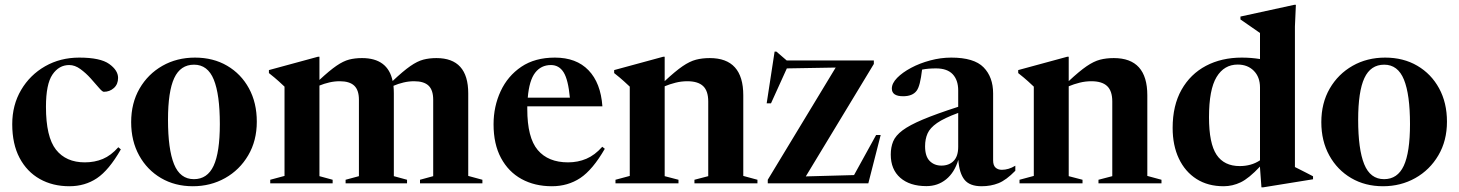

<svg xmlns="http://www.w3.org/2000/svg" viewBox="-20 -764 6080 800"><path d="M310 -524Q398 -524 435 -497.5Q472 -471 472 -439.5Q472 -413 454.5 -397.2Q437 -381.5 412.5 -381.5Q406.5 -381.5 392.2 -398.2Q378 -415 358 -437.2Q338 -459.5 315 -476.2Q292 -493 268.5 -493Q225.5 -493 198.5 -453.2Q171.5 -413.5 171.5 -319Q171.5 -193.5 213.2 -140.5Q255 -87.5 333.5 -87.5Q374.5 -87.5 408.5 -101.8Q442.5 -116 473 -150.5L483.5 -141.5Q434 -55 384 -21.5Q334 12 269 12Q199.5 12 145.8 -18.2Q92 -48.5 61.5 -106.2Q31 -164 31 -246.5Q31 -326.5 68 -389.2Q105 -452 168.2 -488Q231.5 -524 310 -524Z M783.5 12Q709 12 651 -22Q593 -56 559.8 -116.2Q526.5 -176.5 526.5 -255Q526.5 -334.5 561.5 -395Q596.5 -455.5 656.8 -489.8Q717 -524 792.5 -524Q868.5 -524 926.5 -490Q984.5 -456 1017.2 -396Q1050 -336 1050 -257Q1050 -177.5 1014.2 -116.8Q978.5 -56 918 -22Q857.5 12 783.5 12ZM788 -17.5Q844 -17.5 870 -73.2Q896 -129 896 -247Q896 -370 870.8 -432.2Q845.5 -494.5 788.5 -494.5Q732 -494.5 706 -438.8Q680 -383 680 -265Q680 -142 705.2 -79.8Q730.5 -17.5 788 -17.5Z M1621 -375V-30L1676 -15V0H1420V-15L1475.5 -30V-348.5Q1475.5 -388.5 1456 -407Q1436.5 -425.5 1395.5 -425.5Q1373.5 -425.5 1352 -420.5Q1330.5 -415.5 1311 -407.5V-30L1366 -15V0H1106V-15L1165.5 -31V-403Q1157 -411 1141.8 -425Q1126.5 -439 1100.5 -459.5V-472L1304.5 -527.5H1311V-431Q1353.5 -470.5 1382 -490Q1410.5 -509.5 1434.8 -515.8Q1459 -522 1488.5 -522Q1596 -522 1616 -426.5Q1660 -468 1689.5 -488.5Q1719 -509 1743.8 -515.5Q1768.5 -522 1798.5 -522Q1931 -522 1931 -375V-31L1990 -15V0H1730V-15L1785 -30V-348.5Q1785 -388.5 1765.8 -407Q1746.5 -425.5 1705.5 -425.5Q1683 -425.5 1661 -420.2Q1639 -415 1619.5 -406.5Q1621 -391.5 1621 -375Z M2292 -524Q2381.5 -524 2432.2 -471.2Q2483 -418.5 2490 -321H2177Q2177 -315.5 2177 -309.5Q2177 -190.5 2220.5 -139Q2264 -87.5 2347 -87.5Q2388 -87.5 2423.2 -102.5Q2458.5 -117.5 2489.5 -152.5L2500 -144Q2449.5 -56.5 2397.8 -22.2Q2346 12 2279.5 12Q2208 12 2153.2 -18Q2098.5 -48 2067.5 -105.8Q2036.5 -163.5 2036.5 -246Q2036.5 -320.5 2066 -384Q2095.5 -447.5 2152.2 -485.8Q2209 -524 2292 -524ZM2275.5 -493Q2234.5 -493 2209.8 -461Q2185 -429 2179 -357H2354.5Q2347.5 -432 2328.5 -462.5Q2309.5 -493 2275.5 -493Z M2873.5 -15 2931 -30V-341Q2931 -385 2909.8 -405.2Q2888.5 -425.5 2844 -425.5Q2819 -425.5 2795 -419.5Q2771 -413.5 2749.5 -404.5V-30L2807 -15V0H2544.5V-15L2604 -31V-403Q2595.5 -411 2580.2 -425Q2565 -439 2539 -459.5V-472L2743 -527.5H2749.5V-426Q2794 -467.5 2824 -488Q2854 -508.5 2879.8 -515.2Q2905.5 -522 2937.5 -522Q3077 -522 3077 -367V-31L3136 -15V0H2873.5Z M3179 0V-15L3462 -482.5L3258.5 -479L3192.5 -333.5H3174.5L3207.5 -549H3215L3258 -512H3621V-497.5L3337.5 -29L3538.5 -34.5L3630.5 -201.5H3649.5L3598 0Z M4210.5 -52.5Q4172.5 -13.5 4140.5 -0.8Q4108.5 12 4070 12Q4020.5 12 3998.8 -15Q3977 -42 3973 -98Q3957 -45 3922.2 -16.8Q3887.5 11.5 3840 11.5Q3771 11.5 3731.2 -23.2Q3691.5 -58 3691.5 -120Q3691.5 -150.5 3701.5 -174.8Q3711.5 -199 3740.5 -220.8Q3769.5 -242.5 3825.2 -266Q3881 -289.5 3972.5 -319V-387Q3972.5 -430.5 3949.5 -454.8Q3926.5 -479 3880 -479Q3847 -479 3822 -474Q3818 -440 3812.5 -418Q3807 -396 3799 -385.5Q3782 -363 3743 -363Q3696 -363 3696 -395Q3696 -417 3718 -439.5Q3740 -462 3776 -481.2Q3812 -500.5 3855.8 -512.2Q3899.5 -524 3943.5 -524Q4038.5 -524 4078.2 -483.5Q4118 -443 4118 -374.5V-96Q4118 -75 4128 -65.8Q4138 -56.5 4154.5 -56.5Q4182.5 -56.5 4210.5 -73.5ZM3834.5 -154.5Q3834.5 -112.5 3853.8 -93.2Q3873 -74 3902.5 -74Q3934 -74 3953.2 -93.2Q3972.5 -112.5 3972.5 -152V-293.5Q3914 -272 3884.5 -251.5Q3855 -231 3844.8 -207.8Q3834.5 -184.5 3834.5 -154.5Z M4557 -15 4614.5 -30V-341Q4614.5 -385 4593.2 -405.2Q4572 -425.5 4527.5 -425.5Q4502.5 -425.5 4478.5 -419.5Q4454.5 -413.5 4433 -404.5V-30L4490.5 -15V0H4228V-15L4287.5 -31V-403Q4279 -411 4263.8 -425Q4248.5 -439 4222.5 -459.5V-472L4426.5 -527.5H4433V-426Q4477.5 -467.5 4507.5 -488Q4537.5 -508.5 4563.2 -515.2Q4589 -522 4621 -522Q4760.5 -522 4760.5 -367V-31L4819.5 -15V0H4557Z M5451 -17 5243.5 16.5H5236L5230 -65V-70Q5184 -21 5149.8 -4.5Q5115.5 12 5078.5 12Q5013 12 4965.5 -18.2Q4918 -48.5 4892 -103.2Q4866 -158 4866 -231Q4866 -324.5 4903 -390Q4940 -455.5 5005 -489.8Q5070 -524 5154 -524Q5193 -524 5230 -518V-626.5Q5221 -633 5195.5 -650.5Q5170 -668 5148.5 -683V-695L5373 -744H5379.5L5375.5 -653.5V-68Q5381.5 -65 5395.5 -58Q5409.5 -51 5425 -43Q5440.5 -35 5451 -29.5ZM5230 -399.5Q5230 -443 5204.2 -469Q5178.5 -495 5137 -495Q5080.5 -495 5049 -443Q5017.5 -391 5017.5 -275.5Q5017.5 -166.5 5049 -119.2Q5080.5 -72 5145.5 -72Q5169 -72 5190 -77.8Q5211 -83.5 5230 -96Z M5742.5 12Q5668 12 5610 -22Q5552 -56 5518.8 -116.2Q5485.5 -176.5 5485.5 -255Q5485.5 -334.5 5520.5 -395Q5555.5 -455.5 5615.8 -489.8Q5676 -524 5751.5 -524Q5827.5 -524 5885.5 -490Q5943.5 -456 5976.2 -396Q6009 -336 6009 -257Q6009 -177.5 5973.2 -116.8Q5937.5 -56 5877 -22Q5816.5 12 5742.5 12ZM5747 -17.5Q5803 -17.5 5829 -73.2Q5855 -129 5855 -247Q5855 -370 5829.8 -432.2Q5804.5 -494.5 5747.5 -494.5Q5691 -494.5 5665 -438.8Q5639 -383 5639 -265Q5639 -142 5664.2 -79.8Q5689.5 -17.5 5747 -17.5Z"/></svg>

Font: Newsreader Display SemiBold
Style: Regular
Weight: 600
Designer: Hugues Gentile
Foundry: Production Type
Version: Version 1.001